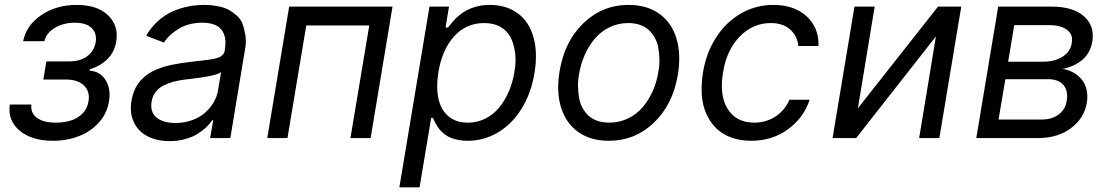

<svg xmlns="http://www.w3.org/2000/svg" viewBox="-20 -573 4602 797"><path d="M20.6 -139.2H110.1Q106.5 -103 133.7 -83.5Q160.9 -63.9 210.9 -63.9Q245.7 -63.9 274 -72.6Q302.2 -81.3 322.4 -101.7Q342.7 -122.2 347.3 -152Q354.4 -192.8 328.8 -217.9Q303.3 -242.9 253.6 -242.9H159.8L172.6 -318.2H266.3Q313.9 -318.2 342.5 -340Q371.1 -361.9 377.1 -397.7Q383.2 -434.7 360.4 -456.7Q337.7 -478.7 290.5 -478.7Q242.9 -478.7 207.4 -457.2Q171.9 -435.7 164.1 -402H76Q89.5 -468.4 151.6 -510.5Q213.8 -552.6 299 -552.6Q383.9 -552.6 428.6 -509.4Q473.4 -466.3 462.4 -400.6Q455.3 -356.5 425.6 -327.4Q396 -298.3 353 -285.5L351.6 -279.8Q396.3 -276.6 418.7 -240.2Q441.1 -203.8 432.5 -152Q424.4 -103 391.7 -65.7Q359 -28.4 309.1 -8.5Q259.2 11.4 199.6 11.4Q112.2 11.4 61.8 -30.5Q11.4 -72.4 20.6 -139.2Z M684.7 12.8Q632.5 12.8 593.8 -6.6Q555 -25.9 536.2 -64.5Q517.4 -103 525.6 -154.8Q529.1 -175.1 536 -192.8Q543 -210.6 552 -224.1Q561.1 -237.6 573.9 -249.1Q586.6 -260.7 599.4 -269Q612.2 -277.3 629.1 -284.3Q646 -291.2 660.9 -295.8Q675.8 -300.4 695 -304.3Q714.1 -308.2 729.4 -310.5Q744.7 -312.9 764.2 -315.3Q778.1 -317.1 795.5 -319.1Q812.9 -321 823 -322.3Q833.1 -323.5 845.9 -325.1Q858.7 -326.7 865.8 -328.3Q872.9 -329.9 881.2 -332.2Q889.6 -334.5 894.2 -337.4Q898.8 -340.2 903.2 -344.3Q907.7 -348.4 910 -353.3Q912.3 -358.3 913.4 -365.1V-367.9Q922.2 -421.2 899.1 -449.9Q876.1 -478.7 819.6 -478.7Q764.6 -478.7 723.5 -454.5Q682.5 -430.4 660.5 -396.3L586.6 -424.7Q607.6 -460.6 636.7 -486.5Q665.8 -512.4 698.2 -526.3Q730.5 -540.1 762.1 -546.3Q793.7 -552.6 826.7 -552.6Q843.8 -552.6 859.4 -551Q875 -549.4 895.6 -544.6Q916.2 -539.8 931.5 -531.1Q946.7 -522.4 963.1 -508.2Q979.4 -494 986.9 -473.5Q994.3 -453.1 998.9 -424.7Q1003.6 -396.3 995.7 -359.4L936.1 0H852.3L865.1 -73.9H860.8Q851.2 -59.3 836.5 -45.1Q821.7 -30.9 800.2 -17.4Q778.8 -3.9 748.6 4.4Q718.4 12.8 684.7 12.8ZM708.8 -62.5Q744.7 -62.5 776.5 -73.9Q808.2 -85.2 830.3 -104.4Q852.3 -123.6 866.5 -147.5Q880.7 -171.5 884.9 -197.4L897.7 -274.1Q894.9 -271.3 889.6 -268.6Q884.2 -266 875.9 -263.7Q867.5 -261.4 859.6 -259.4Q851.6 -257.5 839.8 -255.5Q828.1 -253.6 820 -252.1Q811.8 -250.7 798.8 -249.1Q785.9 -247.5 780 -246.6Q774.1 -245.7 762.3 -244.5Q750.4 -243.3 748.6 -242.9Q720.9 -239.3 699.6 -233.7Q678.3 -228 658.2 -217.7Q638.1 -207.4 625.5 -190.5Q612.9 -173.7 609.4 -150.6Q602.3 -108 629.6 -85.2Q657 -62.5 708.8 -62.5Z M1089.5 0 1180.4 -545.5H1609.4L1518.5 0H1434.7L1512.8 -467.3H1251.4L1173.3 0Z M1637.8 204.5 1762.8 -545.5H1843.8L1829.5 -458.8H1839.5Q1861.9 -486.5 1871.1 -495.7Q1927.6 -552.6 2012.8 -552.6Q2081.3 -552.6 2128.4 -518.3Q2175.4 -484 2194.1 -420.1Q2212.7 -356.2 2198.9 -271.3Q2185 -186.1 2144.9 -121.6Q2104.8 -57.2 2046.5 -22.9Q1988.3 11.4 1920.5 11.4Q1899.9 11.4 1882.1 7.8Q1864.3 4.3 1851.7 -0.7Q1839.1 -5.7 1827.8 -14.2Q1816.4 -22.7 1809.8 -29.7Q1803.3 -36.6 1796.5 -47.1Q1789.8 -57.5 1786.8 -63.4Q1783.7 -69.2 1779.5 -78.5Q1777.7 -82 1777 -83.8H1769.9L1721.6 204.5ZM1799.7 -272.7Q1789.8 -210.6 1799.9 -163.9Q1810 -117.2 1841.3 -90.6Q1872.5 -63.9 1921.9 -63.9Q1960.2 -63.9 1993.4 -80.1Q2026.6 -96.2 2050.6 -124.8Q2074.6 -153.4 2091.1 -190.9Q2107.6 -228.3 2115.1 -272.7Q2122.9 -316.1 2118.3 -353.3Q2113.6 -390.6 2099.4 -418.1Q2085.2 -445.7 2057.2 -461.5Q2029.1 -477.3 1990.1 -477.3Q1914.8 -477.3 1864.9 -421.9Q1815 -366.5 1799.7 -272.7Z M2507.1 11.4Q2432.5 11.4 2381.4 -24.3Q2330.3 -60 2309.5 -125.2Q2288.7 -190.3 2302.6 -275.6Q2322.8 -400.9 2401.6 -476.7Q2480.5 -552.6 2589.5 -552.6Q2664.1 -552.6 2715.4 -516.9Q2766.7 -481.2 2787.3 -415.5Q2807.9 -349.8 2794 -264.2Q2773.8 -139.9 2695 -64.3Q2616.1 11.4 2507.1 11.4ZM2508.5 -63.9Q2550.4 -63.9 2586.3 -81Q2622.2 -98 2647.4 -127.7Q2672.6 -157.3 2689.5 -195Q2706.3 -232.6 2713.1 -275.6Q2718 -302.2 2717.3 -327.4Q2716.6 -352.6 2712.5 -375.2Q2708.5 -397.7 2698 -416.4Q2687.5 -435 2672.8 -448.7Q2658 -462.4 2636.4 -469.8Q2614.7 -477.3 2588.1 -477.3Q2546.2 -477.3 2510.3 -459.9Q2474.4 -442.5 2449.2 -412.6Q2424 -382.8 2407.3 -345Q2390.6 -307.2 2383.5 -264.2Q2378.6 -237.6 2379.3 -212.4Q2380 -187.1 2384.1 -165Q2388.1 -142.8 2398.6 -124.1Q2409.1 -105.5 2423.8 -92.2Q2438.6 -78.8 2460.2 -71.4Q2481.9 -63.9 2508.5 -63.9Z M3098 11.4Q3052.6 11.4 3015.4 -2.1Q2978.3 -15.6 2953.1 -40.5Q2927.9 -65.3 2912.1 -100.3Q2896.3 -135.3 2893.3 -177.9Q2890.3 -220.5 2897.7 -269.9Q2910.9 -352.3 2951.9 -416.5Q2992.9 -480.8 3055 -516.7Q3117.2 -552.6 3190.3 -552.6Q3276.3 -552.6 3327.9 -505.7Q3379.6 -458.8 3377.8 -382.1H3294Q3290.1 -422.6 3260.7 -449.9Q3231.2 -477.3 3179 -477.3Q3105.1 -477.3 3050.6 -421.2Q2996.1 -365.1 2981.5 -272.7Q2965.2 -177.9 3000.5 -120.9Q3035.9 -63.9 3110.8 -63.9Q3159.8 -63.9 3198.7 -89.1Q3237.6 -114.3 3257.1 -159.1H3340.9Q3316.4 -84.2 3251.1 -36.4Q3185.7 11.4 3098 11.4Z M3541.2 -123.6 3873.6 -545.5H3970.2L3879.3 0H3795.5L3865.1 -421.9L3534.1 0H3436.1L3527 -545.5H3610.8Z M4032.7 0 4123.6 -545.5H4346.6Q4433.6 -545.5 4479.2 -505.7Q4524.9 -465.9 4514.2 -400.6Q4506 -353 4473.4 -325.1Q4440.7 -297.2 4390.6 -286.9Q4413.4 -283.7 4433.1 -273.3Q4452.8 -262.8 4468 -245.7Q4483.3 -228.7 4489.9 -202.8Q4496.4 -176.8 4491.5 -146.3Q4480.5 -82 4425.8 -41Q4371.1 0 4289.8 0ZM4125 -76.7H4302.6Q4345.9 -76.7 4374.1 -97.5Q4402.3 -118.3 4407.7 -153.4Q4415.1 -195.7 4394.5 -220Q4373.9 -244.3 4331 -244.3H4153.4ZM4164.8 -316.8H4308.2Q4358.3 -316.8 4391 -337.7Q4423.7 -358.7 4429 -394.9Q4435.4 -429 4409.6 -448.9Q4383.9 -468.8 4333.8 -468.8H4190.3Z"/></svg>

Font: Karasuma Gothic
Style: Italic
Weight: 400
Italic angle: -9.39999°
Designer: Rasmus Andersson / Ryoko Nishizuka
Foundry: Genbu
Version: Version 1.00